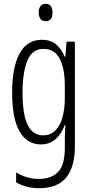

<svg xmlns="http://www.w3.org/2000/svg" viewBox="-20 -752 482 1013"><path d="M201 -542Q247 -542 276 -517.5Q305 -493 321 -453H325L331 -532H375V20Q375 128 329.5 184.5Q284 241 185 241Q119 241 65 210V158Q95 175 123.5 183.5Q152 192 184 192Q252 192 287 154.5Q322 117 322 30V-2Q322 -21 322.5 -43.5Q323 -66 325 -93H322Q305 -46 273.5 -18Q242 10 196 10Q123 10 83.5 -58Q44 -126 44 -264Q44 -398 83.5 -470Q123 -542 201 -542ZM209 -494Q150 -494 124.5 -432.5Q99 -371 99 -264Q99 -147 126 -92.5Q153 -38 207 -38Q247 -38 272.5 -64Q298 -90 310 -134.5Q322 -179 322 -233V-300Q322 -389 295.5 -441.5Q269 -494 209 -494ZM221 -732Q240 -732 248.5 -719Q257 -706 257 -686Q257 -640 221 -640Q203 -640 193.5 -652.5Q184 -665 184 -686Q184 -706 193 -719Q202 -732 221 -732Z"/></svg>

Font: Noto Sans Hebrew ExtraCondensed Light
Style: Regular
Weight: 300
Width: 2
Designer: Monotype Design Team
Foundry: Monotype Imaging Inc.
Version: Version 2.004; ttfautohint (v1.8.4.7-5d5b)